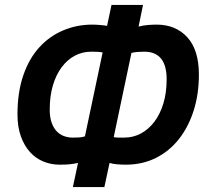

<svg xmlns="http://www.w3.org/2000/svg" viewBox="-20 -740 828 780"><path d="M297 -78Q277 -74 262 -72.5Q247 -71 222 -71Q188 -71 157 -83.5Q126 -96 102.5 -121.5Q79 -147 65 -185.5Q51 -224 51 -275Q51 -365 74.5 -433.5Q98 -502 139.5 -547.5Q181 -593 236.5 -616.5Q292 -640 355 -640Q368 -640 386 -638.5Q404 -637 415 -635L433 -720H561L543 -632Q562 -637 581.5 -638.5Q601 -640 616 -640Q694 -640 741 -588.5Q788 -537 788 -437Q788 -357 766.5 -290Q745 -223 706 -174Q667 -125 612.5 -98Q558 -71 491 -71Q474 -71 456 -72.5Q438 -74 425 -78L404 20H276ZM442 -183Q450 -181 461.5 -181Q473 -181 485 -181Q521 -181 552 -197.5Q583 -214 606.5 -244.5Q630 -275 643.5 -319Q657 -363 657 -418Q657 -530 566 -530Q555 -530 540 -529Q525 -528 514 -525ZM397 -527Q387 -529 374.5 -529.5Q362 -530 351 -530Q315 -530 284.5 -514Q254 -498 231 -467.5Q208 -437 195 -393.5Q182 -350 182 -295Q182 -264 189.5 -242.5Q197 -221 209.5 -207.5Q222 -194 239 -187.5Q256 -181 275 -181Q283 -181 298 -181.5Q313 -182 325 -186Z"/></svg>

Font: PT Sans
Style: Bold Italic
Weight: 700
Italic angle: -12°
Designer: A.Korolkova, O.Umpeleva, V.Yefimov
Foundry: ParaType Ltd
Version: Version 2.003W OFL